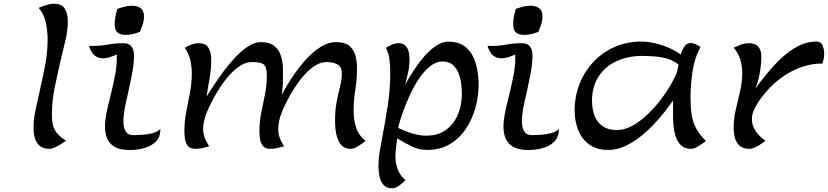

<svg xmlns="http://www.w3.org/2000/svg" viewBox="-20 -789 4424 1026"><path d="M245.6 6.3Q211.9 6.3 193.1 -9Q174.3 -24.4 166.7 -49.6Q159.2 -74.7 159.2 -104Q159.2 -154.8 170.4 -204.6Q181.6 -254.4 192.4 -303.2Q208 -371.6 221.2 -440.4Q234.4 -509.3 234.4 -579.1Q234.4 -623 225.1 -667.5Q215.8 -711.9 187 -747.1Q205.1 -754.9 227.1 -762Q249 -769 268.6 -769Q310.5 -769 326.4 -742.4Q342.3 -715.8 342.3 -678.2Q342.3 -624 329.1 -570.8Q315.9 -517.6 303.7 -465.3Q287.1 -393.6 272.2 -320.8Q257.3 -248 257.3 -173.8Q257.3 -122.1 273.4 -93.5Q289.6 -64.9 332.5 -36.6Q323.2 -29.8 306.9 -19.5Q290.5 -9.3 273.9 -1.5Q257.3 6.3 245.6 6.3Z M604 -498Q588.9 -490.7 568.1 -483.9Q547.4 -477.1 525.6 -477.5Q503.9 -478 485.4 -492.9Q466.8 -507.8 455.6 -543.9Q511.2 -542 552.2 -550Q593.3 -558.1 638.2 -558.1Q664.1 -558.1 676.8 -546.4Q689.5 -534.7 693.4 -516.8Q697.3 -499 696 -479.5Q694.8 -460 693.4 -443.8Q689.9 -412.6 680.9 -370.1Q671.9 -327.6 662.6 -284.2Q659.2 -269 653.1 -242.7Q647 -216.3 642.6 -186.3Q638.2 -156.2 639.9 -128.9Q641.6 -101.6 653.6 -84.2Q665.5 -66.9 692.4 -66.9Q712.4 -66.9 740.2 -68.6Q768.1 -70.3 794.4 -77.1Q820.8 -84 835.9 -99.1L836.9 -100.1V-98.6Q836.9 -55.2 811.5 -31Q786.1 -6.8 749 2.9Q711.9 12.7 676.3 12.7Q617.2 12.7 586.9 -8.1Q556.6 -28.8 547.4 -63Q538.1 -97.2 542.2 -138.7Q546.4 -180.2 556.9 -222.4Q567.4 -264.6 576.2 -300.8Q587.4 -347.2 596.4 -395.8Q605.5 -444.3 604 -498ZM652.8 -602.5Q622.6 -602.5 607.7 -615.2Q592.8 -627.9 592.8 -659.2Q592.8 -680.2 596.9 -700.7Q601.1 -721.2 606.4 -741.2Q625 -748 644.8 -753.2Q664.6 -758.3 684.6 -758.3Q713.9 -758.3 731.7 -745.1Q749.5 -731.9 749.5 -700.2Q749.5 -678.7 742.7 -658.4Q735.8 -638.2 727.5 -618.7Q709.5 -611.8 690.9 -607.2Q672.4 -602.5 652.8 -602.5Z M1023.4 6.3Q996.6 6.3 984.1 -8.8Q971.7 -23.9 968.5 -45.9Q965.3 -67.9 965.3 -88.4Q965.3 -140.6 975.3 -191.7Q985.4 -242.7 995.1 -293.7Q1004.9 -344.7 1004.9 -397Q1004.9 -433.1 996.8 -468.5Q988.8 -503.9 967.3 -533.7Q983.4 -543.5 1002.9 -550.8Q1022.5 -558.1 1041.5 -558.1Q1081.1 -558.1 1095 -531.7Q1108.9 -505.4 1108.9 -471.2Q1108.9 -420.9 1100.1 -371.6Q1091.3 -322.3 1083.5 -272.9Q1098.6 -296.9 1122.6 -333.5Q1146.5 -370.1 1176.3 -409.9Q1206.1 -449.7 1239.5 -484.9Q1272.9 -520 1307.4 -542Q1341.8 -564 1374.5 -564Q1420.9 -564 1446.3 -543.2Q1471.7 -522.5 1481.9 -488.3Q1492.2 -454.1 1492.2 -414.1Q1492.2 -380.9 1491.7 -347.2Q1491.2 -313.5 1484.4 -280.8Q1498.5 -307.6 1520.8 -344.2Q1543 -380.9 1571.8 -419.2Q1600.6 -457.5 1633.8 -490.5Q1667 -523.4 1702.9 -543.7Q1738.8 -564 1775.4 -564Q1820.8 -564 1845 -545.2Q1869.1 -526.4 1878.4 -494.4Q1887.7 -462.4 1887.7 -422.9Q1887.7 -365.2 1878.7 -308.6Q1869.6 -252 1869.6 -194.3Q1869.6 -148.4 1883.1 -107.2Q1896.5 -65.9 1933.6 -35.6Q1919.4 -24.4 1895.8 -9Q1872.1 6.3 1853.5 6.3Q1825.7 6.3 1809.1 -8.5Q1792.5 -23.4 1784.2 -46.6Q1775.9 -69.8 1773.2 -95.2Q1770.5 -120.6 1770.5 -141.6Q1770 -199.2 1779.3 -246.3Q1788.6 -293.5 1798.1 -331.1Q1807.6 -368.7 1806.6 -397.5Q1806.2 -434.1 1781.2 -445.8Q1756.3 -457.5 1725.6 -457.5Q1694.3 -457.5 1664.1 -438.5Q1633.8 -419.4 1606.2 -388.4Q1578.6 -357.4 1555.4 -321.5Q1532.2 -285.6 1514.6 -251.2Q1497.1 -216.8 1486.8 -191.4Q1467.3 -143.6 1466.8 -98.6Q1466.3 -53.7 1498.5 -7.3Q1480.5 -2 1461.7 2.2Q1442.9 6.3 1423.8 6.3Q1397.5 6.3 1385.3 -8.8Q1373 -23.9 1369.6 -45.9Q1366.2 -67.9 1366.2 -87.9Q1366.2 -137.7 1376.2 -186.8Q1386.2 -235.8 1396 -285.2Q1405.8 -334.5 1405.8 -384.8Q1405.8 -433.1 1388.4 -445.3Q1371.1 -457.5 1325.7 -457.5Q1294.4 -457.5 1264.2 -438.2Q1233.9 -418.9 1206.3 -387.9Q1178.7 -356.9 1155.3 -320.8Q1131.8 -284.7 1114 -250.2Q1096.2 -215.8 1085.9 -190.4Q1065.4 -140.6 1065.4 -98.4Q1065.4 -56.2 1097.7 -7.3Q1079.6 -2 1061 2.2Q1042.5 6.3 1023.4 6.3Z M2146.5 174.3Q2134.3 186.5 2114.3 201.9Q2094.2 217.3 2076.2 217.3Q2043.9 217.3 2028.3 198.2Q2012.7 179.2 2007.6 151.9Q2002.4 124.5 2002.4 99.6Q2002.4 61 2008.5 23.2Q2014.6 -14.6 2022 -51.8Q2038.6 -137.7 2052 -224.4Q2065.4 -311 2065.4 -398.9Q2065.4 -433.1 2061.5 -467.8Q2057.6 -502.4 2042.5 -533.7Q2056.6 -542.5 2074.2 -550.3Q2091.8 -558.1 2108.9 -558.1Q2133.3 -558.1 2146.2 -545.2Q2159.2 -532.2 2163.8 -512.7Q2168.5 -493.2 2168.5 -473.1Q2168.5 -437.5 2161.1 -403.1Q2153.8 -368.7 2144.5 -334.5Q2151.4 -348.1 2159.2 -361.8Q2173.8 -387.2 2196.8 -421.6Q2219.7 -456.1 2248.5 -489.3Q2277.3 -522.5 2310.1 -544.4Q2342.8 -566.4 2376.5 -566.4Q2425.3 -566.4 2456.8 -545.7Q2488.3 -524.9 2505.9 -490.7Q2523.4 -456.5 2530.5 -416.3Q2537.6 -376 2537.6 -336.9Q2537.6 -273.9 2520.3 -211.9Q2502.9 -149.9 2468.5 -99.1Q2434.1 -48.3 2382.8 -18.1Q2331.5 12.2 2263.2 12.2Q2218.3 12.2 2179.2 -7.3Q2140.1 -26.9 2102.5 -49.8L2101.1 -38.6Q2100.1 -29.8 2098.1 -13.7Q2096.2 2.4 2094.5 18.3Q2092.8 34.2 2092.8 41.5Q2092.8 80.1 2104.7 114.3Q2116.7 148.4 2146.5 174.3ZM2346.2 -460.4Q2310.1 -460.4 2277.6 -434.3Q2245.1 -408.2 2217.5 -366.5Q2189.9 -324.7 2168.5 -277.3Q2147 -230 2131.8 -186.8Q2116.7 -143.6 2109.4 -114.7L2108.4 -105Q2142.6 -88.4 2182.1 -76.2Q2221.7 -64 2256.8 -64Q2320.3 -64 2362.8 -94.7Q2405.3 -125.5 2426.8 -176.8Q2448.2 -228 2448.2 -289.6Q2448.2 -315.4 2444.1 -345Q2439.9 -374.5 2429 -400.6Q2418 -426.8 2397.9 -443.6Q2377.9 -460.4 2346.2 -460.4Z M2733.4 -498Q2718.3 -490.7 2697.5 -483.9Q2676.8 -477.1 2655 -477.5Q2633.3 -478 2614.7 -492.9Q2596.2 -507.8 2585 -543.9Q2640.6 -542 2681.6 -550Q2722.7 -558.1 2767.6 -558.1Q2793.5 -558.1 2806.2 -546.4Q2818.8 -534.7 2822.8 -516.8Q2826.7 -499 2825.4 -479.5Q2824.2 -460 2822.8 -443.8Q2819.3 -412.6 2810.3 -370.1Q2801.3 -327.6 2792 -284.2Q2788.6 -269 2782.5 -242.7Q2776.4 -216.3 2772 -186.3Q2767.6 -156.2 2769.3 -128.9Q2771 -101.6 2783 -84.2Q2794.9 -66.9 2821.8 -66.9Q2841.8 -66.9 2869.6 -68.6Q2897.5 -70.3 2923.8 -77.1Q2950.2 -84 2965.3 -99.1L2966.3 -100.1V-98.6Q2966.3 -55.2 2940.9 -31Q2915.5 -6.8 2878.4 2.9Q2841.3 12.7 2805.7 12.7Q2746.6 12.7 2716.3 -8.1Q2686 -28.8 2676.8 -63Q2667.5 -97.2 2671.6 -138.7Q2675.8 -180.2 2686.3 -222.4Q2696.8 -264.6 2705.6 -300.8Q2716.8 -347.2 2725.8 -395.8Q2734.9 -444.3 2733.4 -498ZM2782.2 -602.5Q2752 -602.5 2737.1 -615.2Q2722.2 -627.9 2722.2 -659.2Q2722.2 -680.2 2726.3 -700.7Q2730.5 -721.2 2735.8 -741.2Q2754.4 -748 2774.2 -753.2Q2793.9 -758.3 2814 -758.3Q2843.3 -758.3 2861.1 -745.1Q2878.9 -731.9 2878.9 -700.2Q2878.9 -678.7 2872.1 -658.4Q2865.2 -638.2 2856.9 -618.7Q2838.9 -611.8 2820.3 -607.2Q2801.8 -602.5 2782.2 -602.5Z M3576.7 -162.6V-252.4Q3558.6 -226.1 3531.7 -191.7Q3504.9 -157.2 3470.9 -121.6Q3437 -85.9 3397.9 -55.7Q3358.9 -25.4 3316.4 -6.6Q3273.9 12.2 3230.5 12.2Q3168.5 12.2 3128.7 -16.8Q3088.9 -45.9 3069.8 -94Q3050.8 -142.1 3050.8 -198.7Q3050.8 -274.4 3077.1 -341.1Q3103.5 -407.7 3151.4 -458.5Q3199.2 -509.3 3264.4 -538.1Q3329.6 -566.9 3407.2 -566.9Q3443.8 -566.9 3483.6 -557.1Q3523.4 -547.4 3558.8 -531.5Q3594.2 -515.6 3617.7 -496.6Q3625 -522 3637.5 -540.5Q3649.9 -559.1 3670.9 -559.1Q3684.6 -559.1 3698.7 -552Q3712.9 -544.9 3723.6 -537.6Q3690.9 -478.5 3680.4 -405.8Q3669.9 -333 3669.9 -266.1Q3669.9 -218.3 3675.5 -179Q3681.2 -139.6 3699 -105Q3716.8 -70.3 3752.4 -35.6Q3738.8 -24.9 3714.6 -9.3Q3690.4 6.3 3672.9 6.3Q3640.6 6.3 3621.6 -10.5Q3602.5 -27.3 3592.8 -54Q3583 -80.6 3579.8 -109.6Q3576.7 -138.7 3576.7 -162.6ZM3143.6 -250Q3143.6 -206.5 3157 -171.1Q3170.4 -135.7 3199.7 -115Q3229 -94.2 3276.9 -94.2Q3316.4 -94.2 3356.7 -115.7Q3397 -137.2 3434.8 -172.4Q3472.7 -207.5 3505.1 -249Q3537.6 -290.5 3561.5 -331.3Q3585.4 -372.1 3597.7 -403.8Q3599.6 -413.6 3601.8 -423.3Q3604 -433.1 3606 -443.4Q3581.5 -464.4 3548.3 -474.4Q3515.1 -484.4 3479 -487.3Q3442.9 -490.2 3410.6 -490.2Q3336.4 -490.2 3275.9 -462.6Q3215.3 -435.1 3179.4 -381.3Q3143.6 -327.6 3143.6 -250Z M3984.9 6.3Q3951.7 6.3 3933.3 -9.5Q3915 -25.4 3907.7 -50.8Q3900.4 -76.2 3900.4 -104.5Q3900.4 -154.8 3911.9 -203.4Q3923.3 -252 3934.8 -300.8Q3946.3 -349.6 3946.3 -399.9Q3946.3 -436.5 3935.8 -471.2Q3925.3 -505.9 3900.4 -533.7Q3918.9 -543 3939.5 -550.5Q3960 -558.1 3981 -558.1Q4016.1 -558.1 4032.2 -539.6Q4048.3 -521 4048.3 -486.8Q4048.3 -442.9 4039.6 -396Q4030.8 -349.1 4016.1 -315.9Q4043.9 -353 4079.1 -396.2Q4114.3 -439.5 4155.5 -478.3Q4196.8 -517.1 4243.7 -542Q4290.5 -566.9 4341.8 -566.9Q4367.7 -566.9 4376 -545.4Q4384.3 -523.9 4384.3 -502.9Q4384.3 -475.6 4374.5 -449.2Q4321.8 -450.7 4263.4 -430.9Q4205.1 -411.1 4148.2 -368.4Q4091.3 -325.7 4042 -258.3Q4026.4 -236.3 4012.2 -208.5Q3998 -180.7 3998 -152.8Q3998 -115.7 4019.5 -86.2Q4041 -56.6 4070.8 -36.6Q4061 -29.3 4045.7 -19Q4030.3 -8.8 4013.9 -1.2Q3997.6 6.3 3984.9 6.3Z"/></svg>

Font: Lumanosimo
Style: Regular
Weight: 400
Designer: The DocRepair Project, Eduardo Rodriguez Tunni
Foundry: Google
Version: Version 1.010